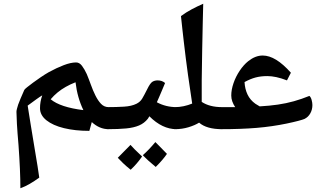

<svg xmlns="http://www.w3.org/2000/svg" viewBox="-20 -700 1717 1027"><path d="M89 307Q89 260 86.5 202.5Q84 145 79 76Q73 7 70.5 -37.5Q68 -82 68 -102Q68 -108 70.5 -117.5Q73 -127 77 -140Q82 -153 90 -173Q98 -193 110 -219Q112 -223 125 -233.5Q138 -244 157 -258Q176 -272 198 -287Q220 -302 241 -314Q283 -337 321 -351.5Q359 -366 387 -366Q405 -366 418.5 -348Q432 -330 444 -304Q449 -291 455 -276.5Q461 -262 466 -247Q477 -216 490.5 -189Q504 -162 520 -145Q537 -127 561 -127Q572 -127 572 -118V-20Q572 -9 561 -9Q512 -9 471 -47L458 0Q382 0 322.5 -14.5Q263 -29 228.5 -56.5Q194 -84 194 -121Q194 -156 206 -190Q194 -183 174.5 -169Q155 -155 128 -135Q136 -83 145 -28.5Q154 26 167 105Q175 153 181 189.5Q187 226 190 250Q164 269 139 283.5Q114 298 89 307ZM426 -111Q410 -144 399.5 -181Q389 -218 384 -260Q356 -249 332 -235.5Q308 -222 288 -205.5Q268 -189 251 -169Q303 -126 426 -111Z M555 -9Q547 -9 547 -17V-119Q547 -127 555 -127Q603 -127 643.5 -129.5Q684 -132 710 -145Q730 -155 740.5 -172.5Q751 -190 767 -222Q783 -255 795 -262.5Q807 -270 823 -270Q847 -270 863 -256Q854 -234 846 -215.5Q838 -197 831.5 -181.5Q825 -166 819 -153Q843 -140 869.5 -133.5Q896 -127 924 -127Q932 -127 932 -119V-17Q932 -9 924 -9Q848 -9 779 -78L771 -65Q752 -41 724 -29Q696 -17 655 -13Q614 -9 555 -9ZM813 193Q770 158 744 130Q776 102 811 60Q814 63 829.5 78.5Q845 94 873 123Q863 138 848 155.5Q833 173 813 193ZM679 208Q654 188 637.5 172Q621 156 610 144Q627 127 644 109.5Q661 92 678 75Q684 82 699.5 98Q715 114 740 137Q727 156 712 173.5Q697 191 679 208Z M915 -9Q907 -9 907 -17V-119Q907 -127 915 -127Q939 -127 962.5 -132Q986 -137 1008 -146Q997 -217 985.5 -300Q974 -383 963 -478Q959 -510 955.5 -544Q952 -578 948 -614Q975 -634 1005 -650Q1035 -666 1067 -680Q1066 -643 1064.5 -577.5Q1063 -512 1061.5 -432.5Q1060 -353 1059 -271Q1059 -228 1059 -202.5Q1059 -177 1059 -155Q1101 -127 1168 -127Q1177 -127 1177 -119V-17Q1177 -9 1168 -9Q1085 -9 1045 -44Q1023 -30 988.5 -19.5Q954 -9 915 -9Z M1160 -9Q1152 -9 1152 -17V-119Q1152 -127 1160 -127Q1180 -127 1199.5 -127Q1219 -127 1238 -127Q1228 -142 1222.5 -157.5Q1217 -173 1217 -189Q1217 -220 1229 -255Q1241 -290 1262 -321.5Q1283 -353 1308 -373Q1346 -403 1385 -403Q1420 -403 1457.5 -380Q1495 -357 1536 -311L1515 -270Q1484 -282 1458 -287.5Q1432 -293 1410 -293Q1375 -293 1347 -285.5Q1319 -278 1288 -261Q1290 -224 1304 -194.5Q1318 -165 1346 -145Q1358 -137 1369 -131Q1422 -134 1466.5 -140.5Q1511 -147 1552 -158.5Q1593 -170 1635 -187Q1643 -180 1647 -165Q1651 -150 1651 -138Q1651 -114 1640 -94Q1629 -74 1609 -64Q1600 -60 1575.5 -53.5Q1551 -47 1513 -39Q1436 -23 1353 -16Q1270 -9 1160 -9Z"/></svg>

Font: Noto Naskh Arabic
Style: Bold
Weight: 700
Designer: Monotype Design Team, David Williams, Mohamad Dakak and Nizar Qandah
Foundry: Monotype Imaging Inc.
Version: Version 2.016